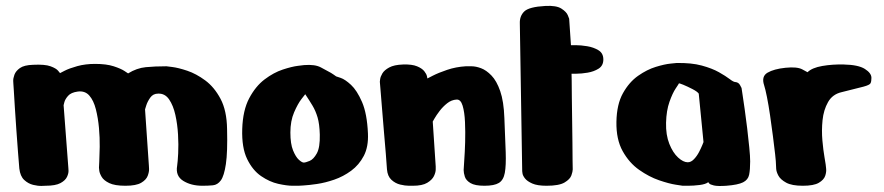

<svg xmlns="http://www.w3.org/2000/svg" viewBox="-20 -625 2974 646"><path d="M133 0Q133 0 120.5 0.5Q108 1 91.5 -3Q75 -7 61.5 -19.5Q48 -32 45 -58Q43 -79 40.5 -114Q38 -149 35 -188.5Q32 -228 30 -263Q28 -298 26.5 -320.5Q25 -343 25 -343Q25 -343 24.5 -352Q24 -361 28.5 -373.5Q33 -386 47 -396Q61 -406 91 -407Q131 -409 150 -402Q169 -395 175.5 -387Q182 -379 182 -379Q182 -379 197.5 -387Q213 -395 240 -402.5Q267 -410 300 -410Q338 -410 362.5 -402Q387 -394 399 -386Q411 -378 411 -378Q440 -396 470.5 -399Q501 -402 540 -402Q540 -402 560 -399.5Q580 -397 610 -387Q640 -377 670.5 -354.5Q701 -332 722 -292.5Q743 -253 744 -191Q746 -113 740 -73Q734 -33 723 -18Q712 -3 696 -1.5Q680 0 661 0Q623 0 596.5 -16.5Q570 -33 576 -67Q578 -80 579.5 -109Q581 -138 579 -172.5Q577 -207 570 -238.5Q563 -270 549 -290.5Q535 -311 512 -310Q495 -310 485.5 -296.5Q476 -283 472 -270Q468 -257 468 -257L481 -67Q481 -67 481.5 -57Q482 -47 477 -33.5Q472 -20 455 -10Q438 0 402 0Q366 0 347.5 -9Q329 -18 322 -30Q315 -42 314 -51Q313 -60 313 -61Q313 -62 314 -81.5Q315 -101 315.5 -131Q316 -161 313 -194.5Q310 -228 302.5 -257.5Q295 -287 280.5 -303.5Q266 -320 242 -317Q219 -314 209 -302.5Q199 -291 196.5 -281Q194 -271 194 -271L210 -60Q210 -60 210.5 -51Q211 -42 205.5 -30Q200 -18 183.5 -9Q167 0 133 0Z M1003 -406Q1040 -409 1060 -398Q1080 -387 1084 -385Q1094 -380 1102.5 -374Q1111 -368 1111 -368Q1111 -368 1126 -363Q1141 -358 1161 -339.5Q1181 -321 1198 -282Q1215 -243 1218 -176Q1220 -131 1204 -100.5Q1188 -70 1161.5 -50.5Q1135 -31 1104.5 -20.5Q1074 -10 1046.5 -6Q1019 -2 1001.5 -1Q984 0 984 0Q984 0 964.5 0Q945 0 916 -6.5Q887 -13 858.5 -32.5Q830 -52 811.5 -90Q793 -128 795 -191Q797 -254 818.5 -294.5Q840 -335 870.5 -358Q901 -381 931.5 -391Q962 -401 982.5 -403.5Q1003 -406 1003 -406ZM1007 -308Q1007 -308 994.5 -292Q982 -276 969.5 -247Q957 -218 957 -179Q957 -141 966 -119Q975 -97 985.5 -87.5Q996 -78 1002 -78Q1008 -78 1021.5 -83.5Q1035 -89 1046 -109Q1057 -129 1056 -172Q1055 -208 1048.5 -230Q1042 -252 1031.5 -269.5Q1021 -287 1007 -308Z M1369 0Q1369 0 1356 0Q1343 0 1326.5 -4Q1310 -8 1297 -20Q1284 -32 1282 -55Q1281 -74 1278 -109Q1275 -144 1271.5 -185.5Q1268 -227 1265 -264.5Q1262 -302 1260 -326Q1258 -350 1258 -350Q1258 -350 1259 -358.5Q1260 -367 1266.5 -378Q1273 -389 1289.5 -398Q1306 -407 1336 -408Q1366 -409 1383 -402Q1400 -395 1407.5 -385.5Q1415 -376 1416.5 -368.5Q1418 -361 1418 -361Q1418 -361 1436.5 -370.5Q1455 -380 1484.5 -390Q1514 -400 1547 -402Q1552 -402 1566.5 -402Q1581 -402 1598.5 -395.5Q1616 -389 1633.5 -371Q1651 -353 1663 -318.5Q1675 -284 1677 -228Q1680 -158 1681.5 -113Q1683 -68 1678.5 -43.5Q1674 -19 1658.5 -9.5Q1643 0 1610 0Q1578 0 1563 -9Q1548 -18 1544 -30.5Q1540 -43 1540 -53Q1540 -59 1542 -85.5Q1544 -112 1545 -146.5Q1546 -181 1544.5 -214.5Q1543 -248 1536.5 -269.5Q1530 -291 1516 -290Q1499 -289 1484.5 -277.5Q1470 -266 1459 -251.5Q1448 -237 1442 -226.5Q1436 -216 1436 -216L1446 -65Q1446 -65 1446 -55Q1446 -45 1440 -32.5Q1434 -20 1417.5 -10Q1401 0 1369 0Z M1729 -546Q1728 -571 1744 -586.5Q1760 -602 1815 -605Q1852 -607 1869 -596Q1886 -585 1890.5 -573.5Q1895 -562 1895 -562L1901 -473Q1901 -473 1917.5 -473Q1934 -473 1955.5 -469.5Q1977 -466 1993.5 -456Q2010 -446 2010 -425Q2010 -404 1994 -394Q1978 -384 1957 -380.5Q1936 -377 1919.5 -377Q1903 -377 1903 -377Q1903 -377 1903.5 -354.5Q1904 -332 1904 -296.5Q1904 -261 1905 -221Q1906 -181 1906 -144.5Q1906 -108 1906.5 -83.5Q1907 -59 1907 -55Q1907 -48 1902.5 -35Q1898 -22 1879.5 -11Q1861 0 1819 0Q1788 0 1771 -7.5Q1754 -15 1746.5 -24.5Q1739 -34 1738 -41.5Q1737 -49 1737 -49Z M2256 -413Q2306 -414 2341 -404.5Q2376 -395 2399 -382Q2422 -369 2435 -359Q2448 -349 2454 -349Q2465 -348 2470 -338.5Q2475 -329 2475 -329Q2475 -329 2478 -309Q2481 -289 2485.5 -258Q2490 -227 2494 -193Q2498 -159 2501 -129Q2504 -99 2504 -82Q2504 -54 2500.5 -37Q2497 -20 2480 -11.5Q2463 -3 2424 0Q2395 2 2382 -1Q2369 -4 2366 -8Q2363 -12 2363 -12Q2354 -5 2333.5 -2.5Q2313 0 2295 0Q2277 0 2277 0Q2277 0 2254 -3.5Q2231 -7 2197.5 -18.5Q2164 -30 2130.5 -53.5Q2097 -77 2075 -116.5Q2053 -156 2054 -215Q2055 -274 2076 -311.5Q2097 -349 2127 -370Q2157 -391 2186.5 -400Q2216 -409 2236 -411Q2256 -413 2256 -413ZM2331 -310Q2326 -317 2309.5 -325.5Q2293 -334 2278.5 -340Q2264 -346 2264 -344Q2264 -343 2253.5 -327.5Q2243 -312 2232.5 -282.5Q2222 -253 2221 -212Q2220 -171 2232 -141Q2244 -111 2261.5 -95Q2279 -79 2294 -79Q2305 -79 2315 -89.5Q2325 -100 2332 -113.5Q2339 -127 2343 -137Q2347 -147 2347 -147Z M2591 -68Q2591 -79 2588 -106Q2585 -133 2580.5 -167.5Q2576 -202 2571 -236.5Q2566 -271 2560.5 -298.5Q2555 -326 2551 -338Q2541 -368 2562.5 -380.5Q2584 -393 2623 -397Q2662 -401 2679.5 -391.5Q2697 -382 2697 -382Q2712 -397 2746.5 -403Q2781 -409 2819 -408Q2868 -407 2890 -393Q2912 -379 2912 -363Q2912 -351 2909 -345Q2906 -339 2885.5 -333.5Q2865 -328 2812 -315Q2781 -308 2766 -281.5Q2751 -255 2747.5 -220.5Q2744 -186 2747 -152.5Q2750 -119 2754 -96.5Q2758 -74 2758 -72Q2758 -70 2759.5 -58.5Q2761 -47 2756.5 -33.5Q2752 -20 2735 -10Q2718 0 2681 0Q2644 0 2625 -10.5Q2606 -21 2599 -34Q2592 -47 2591.5 -57.5Q2591 -68 2591 -68Z"/></svg>

Font: Nerko One
Style: Regular
Weight: 400
Designer: Nermin Kahrimanovic
Foundry: Nermin Kahrimanovic
Version: Version 1.101